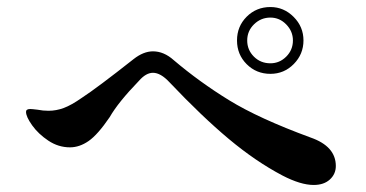

<svg xmlns="http://www.w3.org/2000/svg" viewBox="-20 -664 1040 546"><path d="M654 -549Q654 -589 681.5 -616.5Q709 -644 749 -644Q787 -644 815 -616Q843 -588 843 -549Q843 -510 815.5 -482Q788 -454 749 -454Q709 -454 681.5 -481.5Q654 -509 654 -549ZM813 -549Q813 -575 794 -594.5Q775 -614 749 -614Q722 -614 702.5 -595Q683 -576 683 -549Q683 -522 702 -503Q721 -484 749 -484Q775 -484 794 -503Q813 -522 813 -549ZM783 -165Q707 -205 630.5 -269Q554 -333 462 -430Q437 -457 415 -457Q395 -457 375 -434Q316 -373 292 -331Q258 -281 232 -263Q206 -245 179 -245Q146 -245 117.5 -264Q89 -283 71.5 -307.5Q54 -332 54 -346Q54 -354 66 -354Q71 -354 87 -352Q102 -349 118 -349Q140 -349 161.5 -357Q183 -365 213 -386Q256 -414 360 -496Q388 -518 415 -518Q446 -518 474 -493Q547 -431 631.5 -379Q716 -327 863 -273Q935 -248 935 -192Q935 -169 918 -153.5Q901 -138 872 -138Q835 -138 783 -165Z"/></svg>

Font: Shippori Mincho B1
Style: Bold
Weight: 700
Designer: FONTDASU
Foundry: FONTDASU / Google Inc. / but / Adobe
Version: Version 3.110; ttfautohint (v1.8.3)